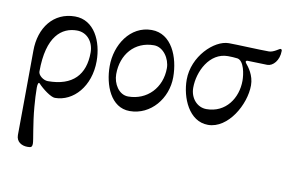

<svg xmlns="http://www.w3.org/2000/svg" viewBox="-76 -565 1465 982"><g transform="rotate(10 657.0 -74.0)"><path d="M118 285C137 285 143 283 143 263C143 245 125 164 118 78C115 43 113 7 113 -22C113 -39 117 -53 124 -45C147 -20 192 14 213 14C309 14 391 -77 391 -208C391 -310 343 -414 243 -414C132 -414 63 -325 63 -204C63 -129 60 209 60 234C60 269 88 285 118 285ZM163 -64C139 -64 112 -86 112 -105C112 -290 187 -345 265 -345C319 -345 353 -300 353 -246C353 -131 292 -64 163 -64Z M601 14C711 14 791 -85 791 -195C791 -299 745 -414 641 -414C530 -414 461 -306 461 -195C461 -97 503 14 601 14ZM581 -58C532 -58 501 -111 501 -160C501 -263 566 -339 666 -339C715 -339 751 -284 751 -235C751 -133 679 -58 581 -58Z M1008 14C1112 14 1190 -123 1190 -223C1190 -276 1159 -314 1146 -330C1139 -338 1143 -344 1150 -344C1157 -344 1240 -341 1254 -341C1283 -341 1314 -374 1314 -424C1314 -429 1312 -433 1306 -433C1301 -433 1274 -410 1250 -410C1198 -410 1083 -416 1041 -416C965 -416 861 -316 861 -195C861 -102 909 14 1008 14ZM986 -64C938 -64 901 -106 901 -160C901 -245 953 -350 1048 -350C1061 -350 1086 -349 1098 -347C1133 -340 1143 -272 1143 -239C1143 -149 1087 -64 986 -64Z"/></g></svg>

Font: Garamond-Math
Style: Regular
Weight: 400
Version: Version 2019-08-16